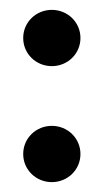

<svg xmlns="http://www.w3.org/2000/svg" viewBox="-20 -358 210 389"><path d="M27 -46C27 -14 53 11 85 11C117 11 143 -14 143 -46C143 -78 117 -103 85 -103C53 -103 27 -78 27 -46ZM27 -281C27 -249 53 -224 85 -224C117 -224 143 -249 143 -281C143 -313 117 -338 85 -338C53 -338 27 -313 27 -281Z"/></svg>

Font: Charger Sport
Style: SeBdNrw
Weight: 600
Designer: Jasper
Foundry: Cannot Into Space Fonts
Version: Version 1.1